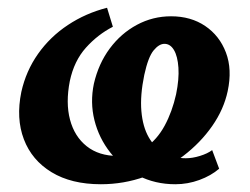

<svg xmlns="http://www.w3.org/2000/svg" viewBox="-20 -461 645 495"><path d="M240 14Q164 14 113 -17Q62 -48 41.5 -102Q21 -156 35 -224Q47 -278 78 -322Q109 -366 155 -396.5Q201 -427 256 -441L271 -392Q232 -372 201.5 -338Q171 -304 160 -252Q149 -196 160.5 -152.5Q172 -109 203.5 -84Q235 -59 283 -59Q324 -59 354.5 -80Q385 -101 404.5 -137Q424 -173 434 -218Q442 -257 440 -286.5Q438 -316 428.5 -332Q419 -348 404 -348Q390 -348 376 -331Q362 -314 352 -268Q341 -215 344.5 -174.5Q348 -134 363.5 -107Q379 -80 404 -66.5Q429 -53 459 -53Q476 -53 495.5 -59Q515 -65 527 -74L545 -26Q524 -8 494 3Q464 14 432 14Q380 14 337 -8Q294 -30 264.5 -67.5Q235 -105 223.5 -151Q212 -197 222 -245Q234 -297 263 -336Q292 -375 333 -397Q374 -419 421 -419Q472 -419 509 -394Q546 -369 562.5 -325.5Q579 -282 567 -226Q557 -179 527 -136Q497 -93 452.5 -59Q408 -25 353.5 -5.5Q299 14 240 14Z"/></svg>

Font: Ysabeau Infant ExtraBold
Style: Italic
Weight: 800
Italic angle: -12°
Designer: Christian Thalmann (Catharsis Fonts)
Version: Version 2.001;gftools[0.9.30]; featfreeze: ss01,ss02,lnum